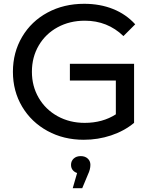

<svg xmlns="http://www.w3.org/2000/svg" viewBox="-20 -728 812 1011"><path d="M348 -392H686V-81Q634 -38 565 -15Q496 8 421 8Q315 8 230 -38.5Q145 -85 96.5 -166.5Q48 -248 48 -350Q48 -452 96.5 -534Q145 -616 230.5 -662Q316 -708 423 -708Q507 -708 575.5 -680.5Q644 -653 692 -600L630 -538Q546 -619 427 -619Q347 -619 283.5 -584.5Q220 -550 184 -488.5Q148 -427 148 -350Q148 -274 184 -212.5Q220 -151 283.5 -116Q347 -81 426 -81Q520 -81 590 -126V-304H348ZM456 140Q456 164 443 191L413 263H363L386 183Q371 178 362.5 167Q354 156 354 140Q354 120 368 107Q382 94 405 94Q428 94 442 107Q456 120 456 140Z"/></svg>

Font: APTA Sans Medium
Style: Bold
Weight: 500
Version: Version 7.200